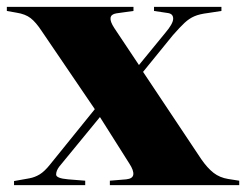

<svg xmlns="http://www.w3.org/2000/svg" viewBox="-46 -541 719 561"><path d="M-5 0V-12L40 -20Q56 -23 70 -31.5Q84 -40 100 -60L231 -222L76 -450Q59 -476 43.5 -488Q28 -500 2 -504L-26 -509V-521H344V-509L294 -502Q263 -497 288 -459L360 -351L437 -445Q460 -472 460 -486.5Q460 -501 444 -503L404 -509V-521H601V-509L562 -503Q537 -500 522 -493.5Q507 -487 493.5 -474.5Q480 -462 459 -438L372 -331L542 -76Q560 -50 578 -36Q596 -22 621 -18L653 -13V0H275V-13L323 -17Q342 -19 343.5 -31Q345 -43 332 -63L246 -199L127 -54Q118 -42 118 -31Q118 -20 153 -17L203 -13V0Z"/></svg>

Font: Literata 72pt ExtraBold
Style: Regular
Weight: 800
Designer: Latin by Veronika Burian and Jose Scaglione. Greek by Irene Vlachou. Cyrillic by Vera Evstafieva.
Foundry: TypeTogether
Version: Version 3.002